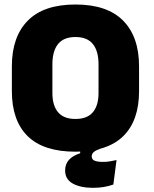

<svg xmlns="http://www.w3.org/2000/svg" viewBox="-20 -674 702 874"><path d="M403 181Q347 181 311.8 161.8Q276.5 142.5 276.5 102.5V101.5Q276.5 73 293.8 53.8Q311 34.5 345 23.5V12.5L436.5 -18.5L434 4.5Q417 9.5 407.2 17.8Q397.5 26 397.5 38Q397.5 52 410.8 57.5Q424 63 449 63Q465 63 480.2 60.5Q495.5 58 510.5 54.5L496 166Q475 173.5 452.2 177.2Q429.5 181 403 181ZM323.5 16.5Q178 16.5 106 -54.2Q34 -125 34 -259V-372Q34 -506.5 106.5 -580Q179 -653.5 323.5 -653.5Q468 -653.5 540.5 -580Q613 -506.5 613 -372V-259Q613 -125 541 -54.2Q469 16.5 323.5 16.5ZM323.5 -132.5Q377 -132.5 402.8 -163.2Q428.5 -194 428.5 -250V-381.5Q428.5 -441.5 402.8 -473.5Q377 -505.5 323.5 -505.5Q270 -505.5 244.2 -473.5Q218.5 -441.5 218.5 -381.5V-250Q218.5 -194 244.2 -163.2Q270 -132.5 323.5 -132.5Z"/></svg>

Font: Anek Latin ExtraBold
Style: Regular
Weight: 800
Designer: Yesha Goshar
Foundry: Ek Type
Version: Version 1.003